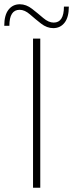

<svg xmlns="http://www.w3.org/2000/svg" viewBox="-48 -881 343 901"><path d="M107 -700H141V0H107ZM-28 -760Q-28 -810 -8 -835.5Q12 -861 45 -861Q75 -861 102.5 -839.5Q130 -818 155 -796.5Q180 -775 204 -775Q252 -775 252 -850H275Q275 -800 255 -774.5Q235 -749 202 -749Q172 -749 144.5 -770.5Q117 -792 92.5 -813.5Q68 -835 44 -835Q-4 -835 -4 -760Z"/></svg>

Font: Fivo Sans Thin
Style: Regular
Weight: 250
Foundry: Alexander Slobzheninov
Version: 1.0